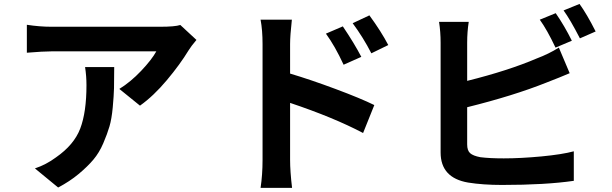

<svg xmlns="http://www.w3.org/2000/svg" viewBox="-20 -875 3040 953"><path d="M402.3 -542H546.9Q546.9 -475.6 545.9 -437.5Q544.9 -399.4 539.6 -341.8Q534.2 -284.2 523.4 -247.6Q512.7 -210.9 492.7 -164.1Q472.7 -117.2 443.4 -82.5Q414.1 -47.9 370.1 -11.2Q326.2 25.4 268.6 55.7L153.3 -39.1Q209 -57.6 257.8 -93.8Q347.7 -156.2 378.4 -237.3Q409.2 -318.4 409.2 -452.1Q409.2 -497.1 402.3 -542ZM875 -751 955.1 -676.8Q927.7 -644.5 916 -625Q874 -555.7 808.1 -477.1Q742.2 -398.4 674.8 -350.6L572.3 -433.6Q627.9 -467.8 680.7 -523.4Q733.4 -579.1 755.9 -620.1H235.4Q195.3 -620.1 113.3 -613.3V-752Q176.8 -742.2 235.4 -742.2H774.4Q848.6 -742.2 875 -751Z M1907.2 -651.4 1823.2 -610.4Q1783.2 -688.5 1730.5 -759.8L1813.5 -798.8Q1872.1 -718.8 1907.2 -651.4ZM1773.4 -592.8 1685.5 -553.7Q1642.6 -646.5 1597.7 -708L1681.6 -744.1Q1738.3 -660.2 1773.4 -592.8ZM1419.9 -656.2V-509.8Q1521.5 -479.5 1646 -433.1Q1770.5 -386.7 1837.9 -353.5L1782.2 -214.8Q1635.7 -292 1419.9 -364.3V-81.1Q1419.9 -24.4 1429.7 57.6H1273.4Q1283.2 -7.8 1283.2 -81.1V-656.2Q1283.2 -725.6 1273.4 -777.3H1428.7Q1419.9 -698.2 1419.9 -656.2Z M2818.4 -672.9 2737.3 -638.7Q2695.3 -727.5 2659.2 -777.3L2738.3 -809.6Q2782.2 -746.1 2818.4 -672.9ZM2298.8 -342.8V-158.2Q2298.8 -127.9 2313.5 -114.7Q2328.1 -101.6 2364.3 -94.7Q2410.2 -88.9 2480.5 -88.9Q2564.5 -88.9 2667.5 -98.6Q2770.5 -108.4 2828.1 -124V22.5Q2687.5 43 2471.7 43Q2377 43 2303.7 31.2Q2167 7.8 2167 -118.2V-663.1Q2167 -716.8 2159.2 -766.6H2306.6Q2298.8 -716.8 2298.8 -663.1V-473.6Q2502.9 -524.4 2644.5 -585Q2704.1 -607.4 2753.9 -638.7L2807.6 -511.7Q2800.8 -508.8 2755.9 -490.2Q2710.9 -471.7 2691.4 -464.8Q2527.3 -399.4 2298.8 -342.8ZM2777.3 -823.2 2856.4 -855.5Q2892.6 -805.7 2936.5 -718.8L2858.4 -684.6Q2809.6 -779.3 2777.3 -823.2Z"/></svg>

Font: Gen Shin Gothic Bold
Style: Bold
Weight: 700
Designer: [Source Han Sans]
Ryoko NISHIZUKA  (kana & ideographs); Paul D. Hunt (Latin, Greek & Cyrillic); Wenlong ZHANG  (bopomofo
Version: Version 1.002.20150607